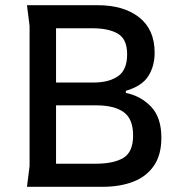

<svg xmlns="http://www.w3.org/2000/svg" viewBox="-20 -720 693 740"><path d="M84 0 94 -80V-620L84 -700H356Q457 -700 516.5 -653Q576 -606 576 -517Q576 -465 551.5 -426.5Q527 -388 465 -370V-362Q523 -350 562.5 -308.5Q602 -267 602 -189Q602 -123 573 -81Q544 -39 493 -19.5Q442 0 375 0ZM196 -89H349Q418 -89 455.5 -111.5Q493 -134 493 -198Q493 -262 456.5 -288Q420 -314 351 -314H196ZM196 -402H343Q399 -402 434.5 -426Q470 -450 470 -511Q470 -569 434.5 -590Q399 -611 337 -611H196Z"/></svg>

Font: AR One Sans Medium
Style: Regular
Weight: 500
Designer: Niteesh Yadav
Foundry: Niteesh Yadav
Version: Version 1.001;gftools[0.9.33]